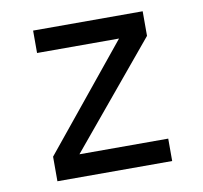

<svg xmlns="http://www.w3.org/2000/svg" viewBox="-66 -621 733 692"><g transform="rotate(-10 300.0 -275.0)"><path d="M90 0V-90L398 -468H98V-550H499V-460L185 -82H510V0Z"/></g></svg>

Font: JetBrains Mono NL
Style: Regular
Weight: 400
Monospace: yes
Designer: Philipp Nurullin, Konstantin Bulenkov
Foundry: JetBrains
Version: Version 2.305; ttfautohint (v1.8.4.7-5d5b)